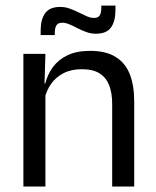

<svg xmlns="http://www.w3.org/2000/svg" viewBox="-20 -686 573 706"><path d="M392.5 0V-303.5Q392.5 -343 381.8 -371.5Q371 -400 346.8 -415.8Q322.5 -431.5 280.5 -431.5Q242 -431.5 213.8 -417Q185.5 -402.5 168 -377.8Q150.5 -353 143.5 -321.5L129 -379H146.5Q154.5 -412 174.5 -439.2Q194.5 -466.5 228.2 -482.8Q262 -499 311 -499Q369 -499 404.8 -477Q440.5 -455 457 -413.8Q473.5 -372.5 473.5 -312.5V0ZM66 0V-488H147L143.5 -371L147 -366.5V0ZM332.5 -562Q314.5 -562 297.8 -568Q281 -574 265.2 -582.2Q249.5 -590.5 235.2 -596.5Q221 -602.5 208.5 -602.5Q194 -602.5 187.8 -593.2Q181.5 -584 181.5 -565.5V-557H129.5V-573.5Q129.5 -614.5 146 -637.5Q162.5 -660.5 201.5 -660.5Q220 -660.5 237 -654.2Q254 -648 269.5 -640.2Q285 -632.5 299 -626.2Q313 -620 325.5 -620Q340.5 -620 346.5 -629.2Q352.5 -638.5 352.5 -657.5V-665.5H404.5V-649Q404.5 -607.5 388 -584.8Q371.5 -562 332.5 -562Z"/></svg>

Font: Anek Odia Medium
Style: Regular
Weight: 400
Version: Version 1.003